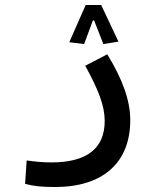

<svg xmlns="http://www.w3.org/2000/svg" viewBox="-20 -520 626 770"><path d="M201.2 230C391.1 230 502.4 133.8 502.4 -38.1C502.4 -116.2 471.7 -202.1 410.2 -302.2L321.8 -256.3C376 -157.7 399.9 -94.7 399.9 -34.7C399.9 76.7 326.2 131.3 186.5 131.3C147.5 131.3 124 128.4 86.9 123.5L80.6 217.3C116.7 227.1 148.9 230 201.2 230ZM385.7 -500H323.7L257.8 -350.6L317.4 -343.3L352.5 -438H357.4L394.5 -343.3L455.1 -353Z"/></svg>

Font: Cascadia Mono NF
Style: Regular
Weight: 400
Monospace: yes
Designer: Aaron Bell
Foundry: Saja Typeworks
Version: Version 2404.023